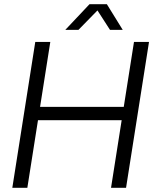

<svg xmlns="http://www.w3.org/2000/svg" viewBox="-20 -900 743 920"><path d="M39 0 149 -699H221L172 -388H573L622 -699H694L584 0H512L563 -324H162L111 0ZM293 -757 409 -880H492L568 -757H507L447 -850L356 -757Z"/></svg>

Font: MuseoModerno Light
Style: Italic
Weight: 300
Italic angle: -9°
Designer: Pablo Cosgaya, Héctor Gatti, Marcela Romero, and the Authors of The MuseoModerno Project.
Foundry: Omnibus-Type Team
Version: Version 1.003